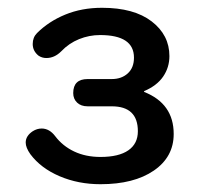

<svg xmlns="http://www.w3.org/2000/svg" viewBox="-20 -867 512 493"><path d="M58 -471Q46 -488 46 -501Q46 -518 64 -530Q75 -537 87 -537Q107 -537 122 -517Q141 -492 170.5 -478Q200 -464 238 -464Q285 -464 309.5 -481Q334 -498 334 -530Q334 -594 267 -594H205Q188 -594 178 -603.5Q168 -613 168 -628Q168 -664 205 -664H267Q292 -664 308 -678.5Q324 -693 324 -719Q324 -777 237 -777Q209 -777 183 -766.5Q157 -756 137 -735Q120 -718 99 -718Q88 -718 79 -724Q64 -736 64 -754Q64 -771 75 -782Q105 -812 147.5 -829.5Q190 -847 242 -847Q324 -847 369.5 -812Q415 -777 415 -723Q415 -694 399 -670.5Q383 -647 350 -633V-631Q426 -601 426 -523Q426 -464 375 -429Q324 -394 238 -394Q181 -394 133 -414.5Q85 -435 58 -471Z"/></svg>

Font: Kodchasan Medium
Style: Regular
Weight: 500
Designer: Katatrad Aksorn Co.,Ltd.
Foundry: Cadson Demak Co.,Ltd.
Version: Version 1.000; ttfautohint (v1.6)